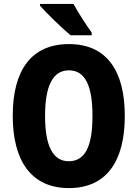

<svg xmlns="http://www.w3.org/2000/svg" viewBox="-20 -950 702 980"><path d="M355 -930H184V-921C215 -885 301 -802 340 -770H448V-784C424 -816 377 -889 355 -930ZM617 -358C617 -588 525 -725 332 -725C141 -725 45 -593 45 -359C45 -130 139 10 332 10C525 10 617 -129 617 -358ZM210 -358C210 -509 248 -591 332 -591C415 -591 452 -512 452 -358C452 -204 415 -127 331 -127C249 -127 210 -207 210 -358Z"/></svg>

Font: Noto Sans Thai Looped Condensed ExtraBold
Style: Regular
Weight: 800
Width: 3
Designer: Sasikarn Vongin, Ben Mitchell
Foundry: The Fontpad Ltd
Version: Version 1.001